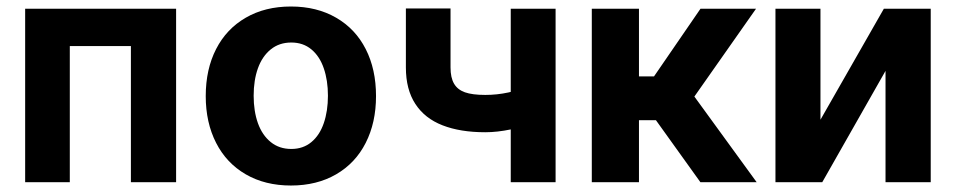

<svg xmlns="http://www.w3.org/2000/svg" viewBox="-20 -557 2922 587"><path d="M56.9 -530.3H518.4V0H380.2V-416.1H193.4V0H56.9Z M609 -263.2Q609 -345.3 640.7 -407Q672.3 -468.8 731.4 -502.9Q790.4 -537.1 869.5 -537.1Q948.5 -537.1 1007.6 -502.9Q1066.7 -468.8 1098.1 -407Q1129.6 -345.3 1129.6 -263.2Q1129.6 -182.2 1098.1 -120.2Q1066.7 -58.2 1007.6 -24Q948.5 10.2 869.5 10.2Q790.4 10.2 731.4 -24Q672.3 -58.2 640.7 -120.2Q609 -182.2 609 -263.2ZM982.6 -264.4Q982.6 -311.3 969.9 -348.1Q957.3 -385 932 -406Q906.8 -427 870.6 -427Q833.7 -427 807.8 -406Q781.8 -385 768.6 -348.4Q755.5 -311.9 755.5 -264.4Q755.5 -216.9 768.6 -180.2Q781.8 -143.6 807.8 -122.6Q833.7 -101.6 870.6 -101.6Q906.8 -101.6 932 -122.6Q957.3 -143.6 969.9 -180.5Q982.6 -217.4 982.6 -264.4Z M1678.6 0H1541.5V-530.3H1678.6ZM1463.7 -152.7Q1387.1 -152.7 1332.9 -173.9Q1278.6 -195 1249.8 -239.3Q1220.9 -283.5 1220.9 -350.8V-531.1H1357.4V-350.8Q1357.4 -319.5 1368.2 -301.1Q1378.9 -282.8 1401.4 -274.8Q1424 -266.8 1463.7 -266.8Q1499.4 -266.8 1533.8 -274.2Q1568.2 -281.6 1611.7 -296.6V-182.9Q1584.5 -170.3 1542.4 -161.5Q1500.2 -152.7 1463.7 -152.7Z M1789.3 -530.3H1933.5V-323.4H1979.5L2121.6 -530.3H2291.4L2102.9 -261.8L2293.3 0H2121.3L1985.4 -189.5H1933.5V0H1789.3Z M2682.2 -530.3H2825.5V0H2687.3V-340.3L2493.9 0H2350.8V-530.3H2488.4V-191Z"/></svg>

Font: Pretendard GOV Variable
Style: Regular
Weight: 400
Designer: Base glyphs from Inter by Rasmus Andersson; Hangul glyphs from Noto Sans CJK(Source Han Sans) by Jang Soo-young and Kang
Foundry: Kil Hyung-jin
Version: Version 1.307;Glyphs 3.2 (3192)